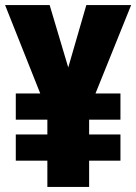

<svg xmlns="http://www.w3.org/2000/svg" viewBox="-20 -734 535 754"><path d="M248 -469 175 -714H0L138 -367H42V-264H166V-206H42V-103H166V0H330V-103H453V-206H330V-264H453V-367H355L495 -714H319Z"/></svg>

Font: Noto Sans Armenian ExtraCondensed Black
Style: Regular
Weight: 900
Width: 2
Designer: Monotype Design Team
Foundry: Monotype Imaging Inc.
Version: Version 2.008